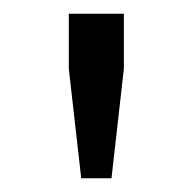

<svg xmlns="http://www.w3.org/2000/svg" viewBox="-20 -750 280 279"><path d="M80 -730V-650L98 -491H142L160 -650V-730Z"/></svg>

Font: Glegoo
Style: Regular
Weight: 400
Version: Version 2.0.1; ttfautohint (v0.9) -r 48 -G 60